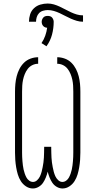

<svg xmlns="http://www.w3.org/2000/svg" viewBox="-20 -1059 540 1087"><path d="M334 8Q317 8 301.5 -1Q286 -10 276.5 -24Q267 -38 260.5 -54.5Q254 -71 250 -87Q246 -71 239.5 -54.5Q233 -38 223.5 -24Q214 -10 198.5 -1Q183 8 166 8Q145 8 127 -4Q109 -16 98 -33.5Q87 -51 81 -71Q75 -91 71.5 -112Q68 -133 66.5 -153.5Q65 -174 65 -195V-540Q65 -562 67 -584Q69 -606 74.5 -627.5Q80 -649 90 -668.5Q100 -688 115.5 -703.5Q131 -719 152.5 -727Q174 -735 196 -735V-698Q179 -698 163.5 -690.5Q148 -683 137.5 -669.5Q127 -656 120.5 -640Q114 -624 110.5 -607.5Q107 -591 106 -574Q105 -557 105 -540V-195Q105 -183 105.5 -171Q106 -159 107 -147Q108 -135 109.5 -123Q111 -111 113.5 -99.5Q116 -88 120 -76.5Q124 -65 129.5 -54.5Q135 -44 145 -36.5Q155 -29 167 -29Q180 -29 190.5 -39Q201 -49 206.5 -61Q212 -73 215.5 -86Q219 -99 221.5 -112.5Q224 -126 226 -139.5Q228 -153 228.5 -166.5Q229 -180 229.5 -193.5Q230 -207 230 -221V-228H270V-221Q270 -207 270.5 -193.5Q271 -180 271.5 -166.5Q272 -153 274 -139.5Q276 -126 278.5 -112.5Q281 -99 284.5 -86Q288 -73 293.5 -61Q299 -49 309.5 -39Q320 -29 333 -29Q345 -29 355 -36.5Q365 -44 370.5 -54.5Q376 -65 380 -76.5Q384 -88 386.5 -99.5Q389 -111 390.5 -123Q392 -135 393 -147Q394 -159 394.5 -171Q395 -183 395 -195V-540Q395 -557 394 -574Q393 -591 389.5 -607.5Q386 -624 379.5 -640Q373 -656 362.5 -669.5Q352 -683 336.5 -690.5Q321 -698 304 -698V-735Q326 -735 347.5 -727Q369 -719 384.5 -703.5Q400 -688 410 -668.5Q420 -649 425.5 -627.5Q431 -606 433 -584Q435 -562 435 -540V-195Q435 -174 433.5 -153.5Q432 -133 428.5 -112Q425 -91 419 -71Q413 -51 402 -33.5Q391 -16 373 -4Q355 8 334 8ZM144 -936Q144 -957 150.5 -977.5Q157 -998 172.5 -1012.5Q188 -1027 208.5 -1033Q229 -1039 250 -1039Q268 -1039 285 -1034Q302 -1029 318 -1021.5Q334 -1014 350 -1005.5Q366 -997 382 -989.5Q398 -982 415 -977Q432 -972 450 -972V-936Q432 -936 415 -941Q398 -946 382 -953Q366 -960 350 -968.5Q334 -977 318 -984.5Q302 -992 285 -997Q268 -1002 250 -1002Q237 -1002 223.5 -998Q210 -994 201 -984.5Q192 -975 188 -962Q184 -949 184 -936ZM243 -797 215 -815Q228 -834 236 -856.5Q244 -879 247 -902Q241 -902 235 -904.5Q229 -907 224.5 -912Q220 -917 218 -923Q216 -929 216 -936Q216 -942 218.5 -948.5Q221 -955 225.5 -960Q230 -965 236.5 -967Q243 -969 250 -969Q257 -969 263.5 -967Q270 -965 274.5 -960Q279 -955 281.5 -948.5Q284 -942 284 -936Q284 -899 274.5 -863Q265 -827 243 -797Z"/></svg>

Font: Iosevka Extralight
Style: Regular
Weight: 200
Monospace: yes
Designer: Belleve Invis
Foundry: Belleve Invis
Version: Version 32.0.1; ttfautohint (v1.8.4)